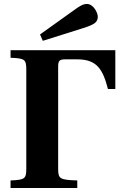

<svg xmlns="http://www.w3.org/2000/svg" viewBox="-20 -944 614 964"><path d="M181 -771 195 -739 398 -803C451 -820 471 -831 471 -860C471 -880 449 -924 417 -924C399 -924 384 -917 353 -894ZM33 0H368V-38C280 -41 272 -46 272 -97V-610C272 -639 279 -646 307 -646H368C466 -646 496 -597 522 -497H559V-692H33V-654C104 -651 112 -646 112 -595V-97C112 -46 104 -41 33 -38Z"/></svg>

Font: Heuristica
Style: Bold
Weight: 700
Version: Version 1.0.1